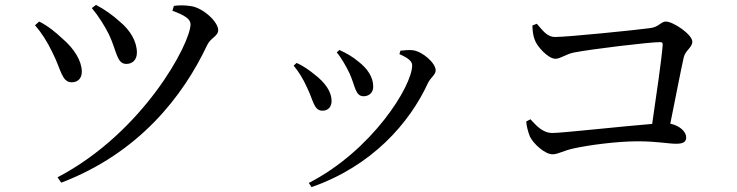

<svg xmlns="http://www.w3.org/2000/svg" viewBox="-20 -713 3010 784"><path d="M355 -680C382 -648 407 -608 425 -572C457 -505 456 -452 496 -452C520 -452 539 -468 539 -498C539 -544 512 -589 470 -624C440 -651 410 -673 372 -693ZM230 33C547 -88 727 -319 826 -529C841 -560 871 -565 871 -590C871 -624 809 -681 760 -688C736 -692 709 -692 690 -689L684 -669C737 -650 758 -634 758 -614C758 -536 565 -172 215 11ZM123 -610C149 -580 173 -543 194 -499C230 -428 232 -377 273 -377C301 -377 315 -397 314 -422C313 -464 285 -513 233 -557C210 -579 175 -608 140 -625Z M1355 -499C1374 -477 1394 -441 1407 -414C1431 -362 1430 -320 1465 -320C1485 -320 1504 -333 1504 -359C1504 -400 1479 -434 1443 -462C1419 -482 1396 -495 1366 -509ZM1252 51C1497 -34 1652 -209 1728 -375C1740 -398 1759 -408 1759 -426C1759 -455 1706 -503 1665 -508C1648 -510 1629 -507 1615 -506L1611 -492C1647 -476 1663 -463 1663 -446C1663 -362 1500 -99 1241 34ZM1179 -445C1199 -421 1217 -393 1233 -357C1260 -303 1261 -261 1297 -261C1321 -261 1334 -278 1334 -301C1334 -338 1308 -376 1263 -410C1246 -424 1219 -444 1191 -456Z M2129 -217C2129 -203 2136 -174 2144 -155C2158 -126 2205 -83 2236 -83C2260 -83 2276 -97 2327 -108C2383 -120 2497 -136 2585 -136C2662 -136 2709 -126 2741 -126C2770 -126 2782 -134 2782 -152C2782 -175 2756 -200 2717 -208C2739 -316 2761 -431 2772 -479C2779 -508 2807 -519 2807 -543C2807 -572 2729 -625 2699 -625C2678 -625 2671 -602 2633 -598C2574 -590 2298 -562 2247 -562C2212 -562 2195 -591 2172 -616L2154 -609C2154 -592 2157 -566 2163 -552C2172 -523 2219 -473 2248 -473C2268 -473 2292 -492 2321 -498C2389 -512 2632 -541 2675 -541C2683 -541 2687 -538 2686 -530C2682 -473 2660 -323 2643 -207C2528 -198 2276 -170 2236 -170C2196 -170 2171 -199 2146 -226Z"/></svg>

Font: Noto Serif HK Medium
Style: Regular
Weight: 500
Designer: Ryoko NISHIZUKA 西塚涼子 (kana & ideographs); Frank Grießhammer (Latin, Greek & Cyrillic); Wenlong ZHANG 张文龙 (bopomofo); San
Foundry: Adobe
Version: Version 2.001;hotconv 1.1.0;makeotfexe 2.6.0